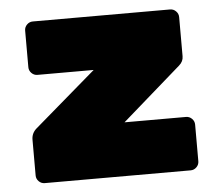

<svg xmlns="http://www.w3.org/2000/svg" viewBox="-43 -568 710 616"><g transform="rotate(-5 312.0 -260.0)"><path d="M547 -172Q558 -172 566 -164Q574 -156 574 -145V-27Q574 -16 566 -8Q558 0 547 0H77Q66 0 58 -8Q50 -16 50 -27V-142Q50 -163 66 -177L265 -348H84Q73 -348 65 -356Q57 -364 57 -375V-493Q57 -504 65 -512Q73 -520 84 -520H526Q537 -520 545 -512Q553 -504 553 -493V-367Q553 -350 539 -338L349 -172Z"/></g></svg>

Font: Rubik One
Style: Regular
Weight: 400
Designer: Hubert and Fischer with Elvire Volk Leonovitch
Foundry: Hubert and Fischer with Elvire Volk Leonovitch
Version: Version 1.001